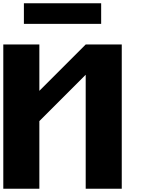

<svg xmlns="http://www.w3.org/2000/svg" viewBox="-20 -1145 884 1165"><path d="M500 -875H718.8V0H500V-691.4L218.8 -410.2V0H0V-875H218.8V-593.8ZM593.8 -1125V-1000H125V-1125Z"/></svg>

Font: CraftyPE
Style: Regular
Weight: 400
Designer: Erek Butcher
Foundry: Haunted Coop
Version: Version 0.018;April 4, 2024;FontCreator 15.0.0.2962 64-bit